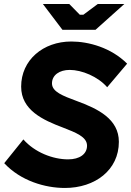

<svg xmlns="http://www.w3.org/2000/svg" viewBox="-20 -920 651 953"><path d="M302 13C452 13 570 -76 570 -216C570 -329 467 -380 360 -419C293 -444 238 -464 238 -506C238 -548 276 -573 326 -573C386 -573 466 -540 512 -487L611 -604C531 -684 419 -714 334 -714C194 -714 85 -622 85 -490C85 -373 194 -324 292 -287C356 -262 412 -241 412 -197C412 -155 375 -129 318 -129C242 -129 152 -164 96 -228L1 -110C83 -22 204 13 302 13ZM290 -772H454L597 -900H465L394 -847H376L324 -900H193Z"/></svg>

Font: Fixel Display
Style: Bold Italic
Weight: 700
Italic angle: -10°
Designer: AlfaBravo + MacPaw
Foundry: Kyrylo Tkachov, Marchela Mozhyna, Serhii Makarenko, Maria Weinstein, Zakhar Kryvoshyya
Version: Version 1.210;Glyphs 3.2 (3217)